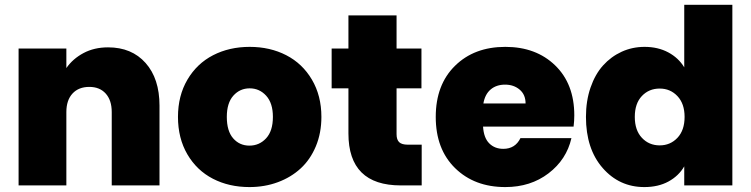

<svg xmlns="http://www.w3.org/2000/svg" viewBox="-20 -760 3078 787"><path d="M438 0V-300.8Q438 -349.1 413.3 -376.5Q388.7 -403.8 346.2 -403.8Q302.2 -403.8 277.1 -376.5Q252 -349.1 252 -300.8V0H56.2V-561H252V-481Q278.3 -519 322.3 -542.5Q366.2 -565.9 422.9 -565.9Q520 -565.9 576.9 -501.7Q633.8 -437.5 633.8 -327.1V0Z M1297.4 -280.8Q1297.4 -214.8 1274.7 -160.4Q1252 -106 1212.4 -69.6Q1172.9 -33.2 1118.9 -13.2Q1064.9 6.8 1002.4 6.8Q918.9 6.8 852.8 -27.3Q786.6 -61.5 748 -127.4Q709.5 -193.4 709.5 -280.8Q709.5 -367.7 748.3 -433.6Q787.1 -499.5 853.5 -533.7Q919.9 -567.9 1003.4 -567.9Q1086.9 -567.9 1153.3 -533.7Q1219.7 -499.5 1258.5 -433.6Q1297.4 -367.7 1297.4 -280.8ZM909.7 -280.8Q909.7 -222.7 935.8 -192.9Q961.9 -163.1 1002.4 -163.1Q1043 -163.1 1070.8 -193.1Q1098.6 -223.1 1098.6 -280.8Q1098.6 -337.4 1071 -367.7Q1043.5 -397.9 1003.4 -397.9Q963.4 -397.9 936.5 -367.9Q909.7 -337.9 909.7 -280.8Z M1408.2 -212.9V-397.9H1339.4V-561H1408.2V-696.8H1605.5V-561H1707.5V-397.9H1605.5V-210Q1605.5 -187.5 1616.2 -177.2Q1627 -167 1651.4 -167H1708.5V0H1623Q1408.2 0 1408.2 -212.9Z M1961.4 -335.9H2134.3Q2134.3 -372.1 2110.1 -392.6Q2085.9 -413.1 2050.3 -413.1Q2014.6 -413.1 1991.2 -393.3Q1967.8 -373.5 1961.4 -335.9ZM2322.3 -193.8Q2302.2 -106 2228.5 -49.6Q2154.8 6.8 2051.3 6.8Q1924.8 6.8 1845.5 -70.8Q1766.1 -148.4 1766.1 -280.8Q1766.1 -412.6 1845 -490.2Q1923.8 -567.9 2051.3 -567.9Q2177.2 -567.9 2255.6 -491.9Q2334 -416 2334 -287.1Q2334 -264.2 2331.1 -241.2H1960Q1962.9 -194.8 1985.4 -172.4Q2007.8 -149.9 2043 -149.9Q2091.8 -149.9 2113.3 -193.8Z M2381.8 -280.8Q2381.8 -346.7 2400.6 -401.1Q2419.4 -455.6 2451.9 -491.7Q2484.4 -527.8 2528.1 -547.9Q2571.8 -567.9 2622.1 -567.9Q2676.8 -567.9 2719 -545.4Q2761.2 -522.9 2784.7 -483.9V-740.2H2981.9V0H2784.7V-78.1Q2762.2 -39.1 2720.2 -16.1Q2678.2 6.8 2621.1 6.8Q2518.6 6.8 2450.2 -71.5Q2381.8 -149.9 2381.8 -280.8ZM2786.1 -280.8Q2786.1 -335 2756.8 -366Q2727.5 -397 2684.1 -397Q2640.1 -397 2611.1 -366.5Q2582 -335.9 2582 -280.8Q2582 -226.1 2611.1 -195.1Q2640.1 -164.1 2684.1 -164.1Q2727.5 -164.1 2756.8 -195.1Q2786.1 -226.1 2786.1 -280.8Z"/></svg>

Font: Poppins ExtraBold
Style: Regular
Weight: 800
Designer: Ninad Kale (Devanagari), Jonny Pinhorn (Latin)
Foundry: Indian Type Foundry
Version: Version 3.200;PS 1.000;hotconv 16.6.54;makeotf.lib2.5.65590